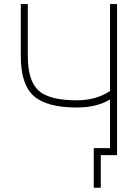

<svg xmlns="http://www.w3.org/2000/svg" viewBox="-20 -752 673 933"><path d="M115.2 -478.5Q115.2 -359.4 167.5 -312Q219.7 -264.6 353.5 -264.6Q447.3 -264.6 514.6 -309.6V-732.4H548.8V2H532.2H522.5H469.7V160.2H435.5V-32.2H514.6V-268.6Q449.2 -229.5 353.5 -229.5Q207 -229.5 144 -285.6Q81.1 -341.8 81.1 -478.5V-732.4H115.2Z"/></svg>

Font: Gen Shin Gothic ExtraLight
Style: Regular
Weight: 100
Designer: [Source Han Sans]
Ryoko NISHIZUKA  (kana & ideographs); Paul D. Hunt (Latin, Greek & Cyrillic); Wenlong ZHANG  (bopomofo
Version: Version 1.002.20150607